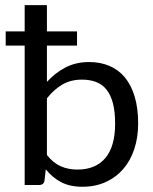

<svg xmlns="http://www.w3.org/2000/svg" viewBox="-20 -714 592 741"><path d="M2 -592.8H75.2V-694.3H161.1V-592.8H277.3V-538.1H161.1V-397.9Q192.4 -432.6 232.7 -453.6Q272.9 -474.6 324.2 -474.6Q367.2 -474.6 402.3 -459.7Q437.5 -444.8 461.9 -415.3Q486.3 -385.7 499.8 -341.1Q513.2 -296.4 513.2 -236.8Q513.2 -184.1 498.5 -139.4Q483.9 -94.7 456.1 -62.3Q428.2 -29.8 388.2 -11.5Q348.1 6.8 297.9 6.8Q249.5 6.8 215.8 -11Q182.1 -28.8 156.7 -60.5L151.9 -18.1Q149.9 0 130.4 0H75.2V-538.1H2ZM296.4 -406.7Q253.4 -406.7 220.9 -387.9Q188.5 -369.1 161.1 -334.5V-115.7Q185.5 -85 214.4 -72.3Q243.2 -59.6 278.8 -59.6Q349.1 -59.6 386.7 -104.2Q424.3 -148.9 424.3 -236.8Q424.3 -283.2 415.8 -315.7Q407.2 -348.1 390.9 -368.4Q374.5 -388.7 350.6 -397.7Q326.7 -406.7 296.4 -406.7Z"/></svg>

Font: Carlito
Style: Regular
Weight: 400
Designer: Lukasz Dziedzic
Foundry: tyPoland Lukasz Dziedzic
Version: Version 1.104